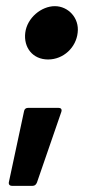

<svg xmlns="http://www.w3.org/2000/svg" viewBox="-20 -506 275 623"><path d="M136 -313C186 -313 227 -352 232 -400C238 -448 201 -486 158 -486C114 -486 68 -448 62 -400C56 -352 86 -313 136 -313ZM19 97H86C93 97 97 93 100 86L179 -143C182 -152 177 -156 170 -156H71C64 -156 59 -152 58 -145L9 84C7 92 11 97 19 97Z"/></svg>

Font: Barlow Semi Condensed
Style: Bold Italic
Weight: 700
Width: 4
Italic angle: -7°
Designer: Jeremy Tribby
Foundry: Tribby Type
Version: Version 1.422;hotconv 1.0.109;makeotfexe 2.5.65596